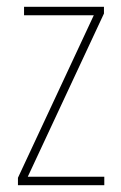

<svg xmlns="http://www.w3.org/2000/svg" viewBox="-20 -547 357 567"><path d="M288 0V-25H62L287 -507V-527H51V-502H257L33 -22V0Z"/></svg>

Font: Noto Sans Lao Condensed Thin
Style: Regular
Weight: 100
Width: 3
Designer: Monotype Design Team
Foundry: Monotype Imaging Inc.
Version: Version 2.003